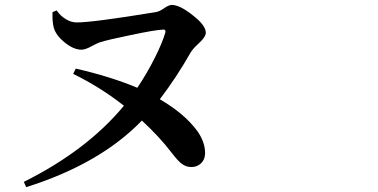

<svg xmlns="http://www.w3.org/2000/svg" viewBox="-20 -731 1540 783"><path d="M86.9 32.2 77.1 10.7Q334 -117.2 485.4 -299.8Q388.7 -376 278.3 -429.7L289.1 -451.2Q430.7 -418.9 540 -373Q580.1 -432.6 612.3 -497.1Q642.6 -557.6 654.3 -598.6Q657.2 -610.4 646.5 -610.4Q614.3 -609.4 512.7 -587.9Q421.9 -569.3 387.7 -558.6Q374 -553.7 354.5 -543Q328.1 -528.3 312.5 -528.3Q280.3 -528.3 244.1 -557.6Q208 -586.9 199.2 -618.2Q192.4 -645.5 194.3 -681.6L210.9 -688.5Q226.6 -666 248.5 -652.8Q270.5 -639.6 292 -639.6Q353.5 -638.7 615.2 -681.6Q629.9 -683.6 650.4 -698.2Q668.9 -710.9 680.7 -710.9Q712.9 -710.9 764.6 -669.9Q819.3 -627.9 819.3 -597.7Q819.3 -580.1 790 -553.7Q766.6 -532.2 757.8 -517.6Q700.2 -416 631.8 -326.2Q732.4 -267.6 784.2 -197.3Q816.4 -152.3 816.4 -106.4Q816.4 -81.1 800.3 -65.4Q784.2 -49.8 760.7 -49.8Q738.3 -49.8 720.7 -63.5Q705.1 -75.2 679.7 -108.4Q629.9 -173.8 558.6 -239.3Q387.7 -62.5 86.9 32.2Z"/></svg>

Font: Bpmf GenYo Min B
Style: B
Weight: 700
Foundry: But Ko
Version: Version 1.320